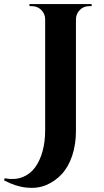

<svg xmlns="http://www.w3.org/2000/svg" viewBox="-99 -720 509 938"><path d="M44.9 -700.2H348.6V-689.9H335.9Q309.6 -689.9 291.3 -671.6Q272.9 -653.3 272 -627.4V-80.1Q272 -14.6 253.9 40Q235.8 94.7 202.9 130.4Q169.9 166 126.7 184.1Q83.5 202.1 30 196.5Q-23.4 190.9 -79.1 161.1L-76.2 150.9Q-28.3 160.2 9.8 145.8Q47.9 131.3 72 98.4Q96.2 65.4 108.9 19Q121.6 -27.3 121.6 -83V-627Q121.1 -652.8 102.5 -671.4Q84 -689.9 57.6 -689.9H44.9Z"/></svg>

Font: Cinzel Decorative Bold
Style: Regular
Weight: 700
Designer: Natanael Gama
Version: Version 1.001;PS 001.001;hotconv 1.0.56;makeotf.lib2.0.21325